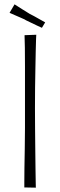

<svg xmlns="http://www.w3.org/2000/svg" viewBox="-20 -862 278 884"><path d="M93 -700 147 -702Q147 -702 146 -681.5Q145 -661 144.5 -626.5Q144 -592 143 -548.5Q142 -505 141.5 -457.5Q141 -410 141 -364Q141 -318 141.5 -267.5Q142 -217 142.5 -169.5Q143 -122 143.5 -83Q144 -44 144.5 -21Q145 2 145 2L92 1Q92 1 92 -23.5Q92 -48 92.5 -88Q93 -128 94 -176.5Q95 -225 95 -273.5Q95 -322 95 -362Q95 -406 95 -456.5Q95 -507 95 -555.5Q95 -604 94.5 -642Q94 -680 93 -700ZM173 -734Q162 -739 150 -744.5Q138 -750 126 -756Q114 -762 101 -768Q89 -775 75.5 -780.5Q62 -786 49 -792Q36 -798 24 -803L47 -842Q63 -831 81.5 -820Q100 -809 117 -798Q137 -788 155 -777.5Q173 -767 188 -759Z"/></svg>

Font: Truculenta ExtraLight
Style: Regular
Weight: 250
Version: Version 1.002